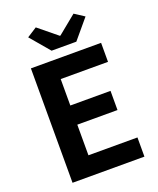

<svg xmlns="http://www.w3.org/2000/svg" viewBox="-172 -1066 959 1167"><g transform="rotate(-20 307.5 -482.0)"><path d="M91 0H556V-124H239V-322H499V-446H239V-617H545V-740H91ZM246 -798H406L511 -923L448 -964L328 -866H324L204 -964L140 -923Z"/></g></svg>

Font: Genne Gothic Bold
Style: Regular
Weight: 700
Designer: Ryoko NISHIZUKA (kana & ideographs); Paul D. Hunt (Latin, Greek & Cyrillic); Wenlong ZHANG (bopomofo); Sandoll Communica
Foundry: Adobe Systems Incorporated
Version: Version 1.004;PS 1.004;hotconv 16.6.51;makeotf.lib2.5.65220